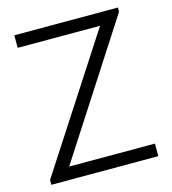

<svg xmlns="http://www.w3.org/2000/svg" viewBox="-105 -786 781 873"><g transform="rotate(-15 285.0 -350.0)"><path d="M29.3 -22.9 430.2 -641.1H42.5V-700.2H530.3V-680.7L128.9 -59.1H532.7V0H29.3Z"/></g></svg>

Font: Selawik Semilight
Style: Regular
Weight: 300
Designer: Aaron Bell
Foundry: Microsoft Corporation
Version: Version 1.01